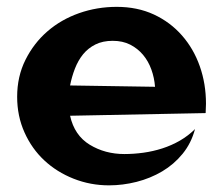

<svg xmlns="http://www.w3.org/2000/svg" viewBox="-20 -482 634 563"><path d="M584 -177.7Q584 -170.9 583.5 -164.1Q583 -157.2 583 -150.4L185.5 -142.6Q198.2 -85 243.2 -57.6Q288.1 -30.3 344.7 -30.3Q372.1 -30.3 400.4 -34.2Q428.7 -38.1 456.1 -46.9Q483.4 -55.7 507.8 -69.8Q532.2 -84 551.8 -103.5Q541 -62.5 515.6 -31.2Q490.2 0 455.6 20.5Q420.9 41 380.4 51.3Q339.8 61.5 299.8 61.5Q245.1 61.5 195.8 42Q146.5 22.5 109.9 -11.7Q73.2 -45.9 51.8 -93.8Q30.3 -141.6 30.3 -198.2Q30.3 -257.8 54.7 -306.6Q79.1 -355.5 119.1 -390.1Q159.2 -424.8 211.9 -443.4Q264.6 -461.9 322.3 -461.9Q382.8 -461.9 431.2 -439.5Q479.5 -417 513.7 -377.9Q547.9 -338.9 565.9 -287.6Q584 -236.3 584 -177.7ZM434.6 -227.5Q432.6 -253.9 423.8 -278.3Q415 -302.7 399.4 -321.3Q383.8 -339.8 361.8 -351.1Q339.8 -362.3 310.5 -362.3Q281.2 -362.3 259.8 -351.6Q238.3 -340.8 223.6 -322.8Q209 -304.7 199.7 -280.8Q190.4 -256.8 185.5 -231.4Z"/></svg>

Font: Fontdiner Swanky
Style: Regular
Weight: 400
Designer: Font Diner, Inc
Foundry: Font Diner, Inc
Version: Version 1.001